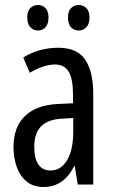

<svg xmlns="http://www.w3.org/2000/svg" viewBox="-20 -738 456 768"><path d="M213 -547Q289 -547 321 -499Q353 -451 353 -362V0H291L279 -74H277Q235 10 154 10Q113 10 86 -12.5Q59 -35 46.5 -71.5Q34 -108 34 -150Q34 -230 80 -274Q126 -318 211 -322L272 -325V-360Q272 -422 255 -451Q238 -480 200 -480Q156 -480 99 -447L73 -508Q136 -547 213 -547ZM225 -263Q117 -257 117 -152Q117 -103 134 -79.5Q151 -56 182 -56Q224 -56 248.5 -97.5Q273 -139 273 -212V-266ZM89 -668Q89 -694 101.5 -706Q114 -718 132 -718Q150 -718 162 -705.5Q174 -693 174 -668Q174 -642 162 -629Q150 -616 132 -616Q114 -616 101.5 -629Q89 -642 89 -668ZM252 -668Q252 -694 264.5 -706Q277 -718 295 -718Q313 -718 325.5 -705.5Q338 -693 338 -668Q338 -642 325.5 -629Q313 -616 295 -616Q276 -616 264 -629Q252 -642 252 -668Z"/></svg>

Font: Noto Sans Hebrew ExtraCondensed
Style: Regular
Weight: 400
Width: 2
Designer: Monotype Design Team
Foundry: Monotype Imaging Inc.
Version: Version 2.004; ttfautohint (v1.8.4.7-5d5b)